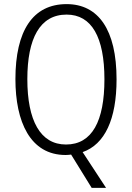

<svg xmlns="http://www.w3.org/2000/svg" viewBox="-20 -744 642 934"><path d="M547 -358C547 -600 458 -724 304 -724C140 -724 55 -595 55 -359C55 -152 127 10 299 10C308 10 317 9 326 8L426 170H496L382 -4C490 -42 547 -164 547 -358ZM113 -359C113 -557 174 -673 304 -673C426 -673 488 -563 488 -358C488 -155 428 -41 301 -41C176 -41 113 -158 113 -359Z"/></svg>

Font: Noto Sans Myanmar Condensed Light
Style: Regular
Weight: 300
Width: 3
Designer: Monotype Design Team
Foundry: Monotype Imaging Inc.
Version: Version 2.107